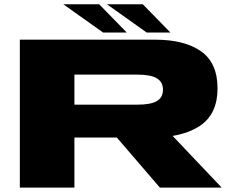

<svg xmlns="http://www.w3.org/2000/svg" viewBox="-20 -856 1092 876"><path d="M70.5 0V-675H687.5Q821 -675 896.8 -622.2Q972.5 -569.5 972.5 -452.5Q972.5 -336 892.5 -282Q842 -248.5 767.5 -236L991.5 0H709.5L513 -228.5H319.5V0ZM319.5 -378.5H608Q667.5 -378.5 695.5 -394.8Q723.5 -411 723.5 -447Q723.5 -482 695.5 -498.8Q667.5 -515.5 608 -515.5H319.5ZM649.5 -707.5 468 -836.5H631.5L757.5 -707.5ZM450.5 -707.5 269 -836.5H432.5L558.5 -707.5Z"/></svg>

Font: Anybody UltraExpanded ExtraBold
Style: Regular
Weight: 800
Width: 9
Designer: Tyler Finck
Foundry: Etcetera Type Company
Version: Version 1.010; ttfautohint (v1.8.3) -l 8 -r 50 -G 200 -x 14 